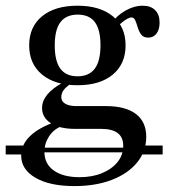

<svg xmlns="http://www.w3.org/2000/svg" viewBox="-43 -447 595 660"><path d="M73.4 76.6V60.5H416.9L412.1 76.6ZM-23.4 83.9V53.2H73.4V83.9ZM409.7 83.9 421 53.2H516.1V83.9ZM212.9 192.7Q128.2 192.7 79 164.1Q29.8 135.5 29.8 87.9Q29.8 50.8 59.3 21.8Q88.7 -7.3 145.2 -27.4L170.2 -13.7Q141.9 -3.2 125.8 21.4Q109.7 46 109.7 75Q109.7 116.1 141.9 139.1Q174.2 162.1 230.6 162.1Q274.2 162.1 308.1 148Q341.9 133.9 361.3 109.7Q380.6 85.5 380.6 54Q380.6 25 361.7 10.5Q342.7 -4 304.8 -4H214.5Q162.1 -4 131.9 -23.4Q101.6 -42.7 101.6 -75.8Q101.6 -100 119.4 -121.8Q137.1 -143.5 172.6 -162.9L200 -158.9Q183.1 -147.6 175.4 -136.7Q167.7 -125.8 167.7 -112.9Q167.7 -98.4 181.5 -90.3Q195.2 -82.3 220.2 -82.3H321Q388.7 -82.3 424.2 -55.2Q459.7 -28.2 459.7 23.4Q459.7 73.4 428.2 111.7Q396.8 150 341.1 171.4Q285.5 192.7 212.9 192.7ZM223.4 -154Q146 -154 101.6 -190.7Q57.3 -227.4 57.3 -291.1Q57.3 -354.8 101.6 -391.1Q146 -427.4 223.4 -427.4Q300.8 -427.4 344.8 -391.1Q388.7 -354.8 388.7 -291.1Q388.7 -227.4 344.8 -190.7Q300.8 -154 223.4 -154ZM223.4 -184.7Q262.9 -184.7 282.7 -210.9Q302.4 -237.1 302.4 -291.1Q302.4 -345.2 283.1 -371Q263.7 -396.8 224.2 -396.8Q184.7 -396.8 164.9 -371Q145.2 -345.2 145.2 -291.1Q145.2 -237.1 164.5 -210.9Q183.9 -184.7 223.4 -184.7ZM466.9 -317.7Q450 -317.7 442.3 -328.2Q434.7 -338.7 430.6 -352.4Q426.6 -366.1 422.2 -376.6Q417.7 -387.1 408.9 -387.1Q403.2 -387.1 393.5 -381.9Q383.9 -376.6 373.4 -367.3Q362.9 -358.1 354.8 -344.4L340.3 -366.9Q357.3 -392.7 387.5 -410.1Q417.7 -427.4 447.6 -427.4Q475 -427.4 490.3 -412.1Q505.6 -396.8 505.6 -369.4Q505.6 -346 495.2 -331.9Q484.7 -317.7 466.9 -317.7Z"/></svg>

Font: Playfair 12pt Medium
Style: Regular
Weight: 500
Designer: Claus Eggers Sørensen
Foundry: Claus Eggers Sørensen
Version: Version 2.000;gftools[0.9.28]